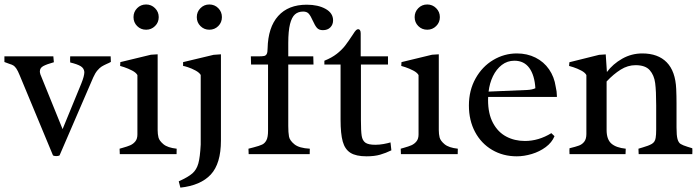

<svg xmlns="http://www.w3.org/2000/svg" viewBox="-31 -692 3142 862"><path d="M221.7 8.8Q212.4 8.8 207 5.9L57.6 -353.5Q49.3 -374 42.5 -384Q35.6 -394 29.3 -397.9Q22.9 -401.9 11.2 -405.3Q-1 -409.2 -11.2 -413.6V-439H208.5Q208.5 -435.1 209.5 -427.2Q210.9 -419.4 210.9 -412.6Q179.2 -403.8 163.6 -395.5Q147.9 -387.2 147.9 -371.1Q147.9 -366.2 150.4 -357.9L250 -112.3L334 -316.9Q347.7 -350.6 347.7 -368.7Q346.2 -385.7 331.3 -394.8Q316.4 -403.8 284.2 -411.6Q283.7 -414.6 283.7 -422.9Q283.7 -428.7 283.9 -433.1Q284.2 -437.5 284.2 -439H465.8Q466.8 -430.7 466.8 -414.1Q457.5 -408.7 448.7 -405.3Q434.6 -398.9 425.5 -393.3Q416.5 -387.7 406.5 -376Q396.5 -364.3 387.7 -344.7L236.3 5.9Q230.5 8.8 221.7 8.8Z M681.6 -615.2Q681.6 -591.3 665 -575Q648.4 -558.6 625 -558.6Q601.1 -558.6 584.7 -575Q568.4 -591.3 568.4 -615.2Q568.4 -638.7 584.7 -655.3Q601.1 -671.9 625 -671.9Q648.4 -671.9 665 -655.3Q681.6 -638.7 681.6 -615.2ZM508.3 -396 509.3 -413.1 646.5 -446.3 676.8 -448.2V-107.4Q676.8 -90.3 680.4 -75.2Q684.1 -60.1 702.9 -44.4Q721.7 -28.8 762.2 -24.4Q762.2 -8.3 761.7 0H506.8Q505.9 -8.8 505.9 -24.4L519.5 -28.3Q541 -34.2 554.2 -40Q567.4 -45.9 576.7 -57.4Q585.9 -68.8 585.9 -88.4V-355Q579.6 -366.2 562.3 -375.2Q544.9 -384.3 526.6 -390.4Q508.3 -396.5 508.3 -396Z M965.3 -615.2Q965.3 -591.3 949 -575Q932.6 -558.6 908.7 -558.6Q885.3 -558.6 868.9 -575Q852.5 -591.3 852.5 -615.2Q852.5 -638.7 868.9 -655.3Q885.3 -671.9 908.7 -671.9Q932.6 -671.9 949 -655.3Q965.3 -638.7 965.3 -615.2ZM791 -396V-413.1L927.7 -445.8L960.9 -448.2V-61Q960.9 42.5 915.3 91.6Q869.6 140.6 778.8 150.4L771.5 122.1Q814 103 832.8 86.4Q851.6 69.8 859.4 42Q867.2 14.2 870.1 -43V-355.5Q863.8 -366.2 846.7 -375.5Q829.6 -384.8 812.3 -390.4Q794.9 -396 791 -396Z M1263.2 -126.5Q1263.2 -97.2 1266.4 -79.3Q1269.5 -61.5 1290.8 -44.2Q1312 -26.9 1359.9 -24.4Q1359.9 -9.3 1359.4 0H1085.4Q1084.5 -18.6 1084.5 -24.4Q1096.2 -27.8 1107.4 -30.3Q1133.8 -37.1 1146 -43Q1158.2 -48.8 1165.3 -62.7Q1172.4 -76.7 1172.4 -105V-402.3H1096.2L1095.2 -439H1128.9Q1147 -439 1154.8 -440.7Q1162.6 -442.4 1166.5 -449.7Q1170.4 -457 1170.4 -474.1Q1172.4 -569.3 1217.8 -620.1Q1263.2 -670.9 1346.2 -670.9Q1397 -670.9 1430.7 -652.1Q1464.4 -633.3 1464.4 -600.6Q1464.4 -581.5 1452.1 -569.1Q1439.9 -556.6 1418.5 -556.6Q1400.9 -556.6 1391.8 -567.1Q1382.8 -577.6 1373.5 -598.6Q1364.3 -619.6 1355.7 -629.9Q1347.2 -640.1 1330.1 -640.1Q1307.6 -640.1 1293.2 -627.4Q1278.8 -614.7 1271 -583.7Q1263.2 -552.7 1263.2 -498.5V-439H1375.5L1376.5 -402.3H1263.2Z M1589.4 -153.3Q1589.4 -103.5 1592.8 -82.3Q1596.2 -61 1609.4 -51.5Q1622.6 -42 1653.8 -42Q1672.4 -42 1690.9 -45.4Q1709.5 -48.8 1722.2 -52.7L1726.1 -17.1Q1701.2 -4.9 1675.8 2.4Q1650.4 9.8 1614.7 9.8Q1567.4 9.8 1542.5 -5.9Q1517.6 -21.5 1507.8 -56.4Q1498 -91.3 1498 -154.8V-402.3H1425.3V-419.4Q1458.5 -432.6 1481.2 -450.4Q1503.9 -468.3 1518.6 -487.3Q1533.2 -506.3 1553.7 -537.6Q1562.5 -551.8 1567.4 -556.4Q1572.3 -561 1577.1 -561Q1582 -561 1585.2 -556.4Q1588.4 -551.8 1588.4 -542V-439H1710.9V-402.3H1589.4Z M1943.8 -615.2Q1943.8 -591.3 1927.2 -575Q1910.6 -558.6 1887.2 -558.6Q1863.3 -558.6 1846.9 -575Q1830.6 -591.3 1830.6 -615.2Q1830.6 -638.7 1846.9 -655.3Q1863.3 -671.9 1887.2 -671.9Q1910.6 -671.9 1927.2 -655.3Q1943.8 -638.7 1943.8 -615.2ZM1770.5 -396 1771.5 -413.1 1908.7 -446.3 1939 -448.2V-107.4Q1939 -90.3 1942.6 -75.2Q1946.3 -60.1 1965.1 -44.4Q1983.9 -28.8 2024.4 -24.4Q2024.4 -8.3 2023.9 0H1769Q1768.1 -8.8 1768.1 -24.4L1781.7 -28.3Q1803.2 -34.2 1816.4 -40Q1829.6 -45.9 1838.9 -57.4Q1848.1 -68.8 1848.1 -88.4V-355Q1841.8 -366.2 1824.5 -375.2Q1807.1 -384.3 1788.8 -390.4Q1770.5 -396.5 1770.5 -396Z M2160.2 -242.7Q2160.2 -181.2 2182.4 -139.9Q2204.6 -98.6 2241.9 -78.9Q2279.3 -59.1 2325.7 -59.1Q2387.2 -59.1 2444.3 -94.2L2458.5 -80.6Q2446.8 -52.2 2419.2 -31.7Q2391.6 -11.2 2356.7 -0.7Q2321.8 9.8 2289.1 9.8Q2227.5 9.8 2178.5 -19Q2129.4 -47.9 2101.8 -99.6Q2074.2 -151.4 2074.2 -218.3Q2074.2 -286.1 2104 -339.6Q2133.8 -393.1 2183.3 -422.6Q2232.9 -452.1 2289.6 -452.1Q2335.9 -452.1 2373.3 -433.3Q2410.6 -414.6 2434.1 -380.6Q2457.5 -346.7 2463.9 -302.7Q2469.2 -280.3 2469.2 -261.2V-256.8H2160.6Q2160.2 -252 2160.2 -242.7ZM2372.6 -295.9Q2369.1 -354 2345.5 -386.7Q2321.8 -419.4 2278.3 -419.4Q2246.6 -419.4 2221.9 -400.4Q2197.3 -381.3 2182.1 -349.9Q2167 -318.4 2162.6 -280.8L2336.4 -288.1Q2357.9 -289.1 2372.6 -295.9Z M2778.3 -24.4Q2778.3 -17.1 2777.8 -9.8Q2777.3 -2.4 2777.3 0H2525.9L2525.4 -15.6Q2525.4 -23.4 2525.9 -26.4Q2554.2 -33.2 2568.6 -38.6Q2583 -43.9 2592.3 -56.2Q2601.6 -68.4 2601.6 -90.3V-355Q2595.7 -366.2 2578.6 -375.2Q2561.5 -384.3 2542.7 -390.4Q2523.9 -396.5 2523.9 -396L2525.4 -412.6L2658.7 -445.8L2688.5 -447.8L2693.8 -368.7Q2720.7 -404.8 2762.5 -428.5Q2804.2 -452.1 2852.5 -452.1Q2923.3 -452.1 2962.4 -412.1Q3001.5 -372.1 3004.9 -292.5Q3006.3 -261.2 3006.3 -228.5V-119.6Q3006.3 -84 3010.7 -67.9Q3015.1 -51.8 3024.7 -45.7Q3034.2 -39.6 3056.6 -32.7L3077.1 -26.4Q3077.6 -23.4 3077.6 -15.6L3077.1 0H2836.4Q2836.4 -2.9 2835.9 -10Q2835.4 -17.1 2835.4 -24.4Q2838.9 -25.9 2855 -30.3Q2880.9 -37.6 2895.3 -45.9Q2909.7 -54.2 2912.6 -72.8Q2915 -86.9 2915 -110.4V-219.2Q2915 -284.2 2910.4 -319.3Q2905.8 -354.5 2886 -377Q2866.2 -399.4 2822.3 -399.4Q2787.6 -399.4 2755.6 -379.4Q2723.6 -359.4 2692.4 -326.2V-108.4Q2692.4 -66.4 2713.6 -47.6Q2734.9 -28.8 2778.3 -24.4Z"/></svg>

Font: Radley
Style: Regular
Weight: 400
Designer: Vernon Adams
Foundry: Vernon Adams
Version: Version 1.003; ttfautohint (v1.6)